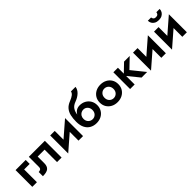

<svg xmlns="http://www.w3.org/2000/svg" viewBox="325 -2238 3731 3731"><g transform="rotate(-45 2191.0 -372.5)"><path d="M67 -460H346V-351H194V0H67Z M872 -460V0H747V-342H557V-160Q557 -78 513 -39Q469 0 359 0V-116Q389 -116 410.5 -129.5Q432 -143 432 -186V-460Z M1144 -460V-219L1462 -495V0H1337V-241L1019 35V-460Z M1564 -290Q1564 -384 1581 -455.5Q1598 -527 1641.5 -578.5Q1685 -630 1764 -660Q1832 -687 1867.5 -715.5Q1903 -744 1910 -780H2035Q2027 -713 1971.5 -660.5Q1916 -608 1834 -578Q1752 -549 1718 -494.5Q1684 -440 1678 -375Q1703 -421 1743.5 -445.5Q1784 -470 1836 -470Q1908 -470 1963.5 -439Q2019 -408 2051 -354Q2083 -300 2083 -230Q2083 -161 2051 -106.5Q2019 -52 1961.5 -21Q1904 10 1828 10Q1752 10 1692 -23.5Q1632 -57 1598 -124Q1564 -191 1564 -290ZM1704 -230Q1704 -171 1740 -135Q1776 -99 1828 -99Q1879 -99 1914.5 -135Q1950 -171 1950 -230Q1950 -289 1915 -325Q1880 -361 1828 -361Q1798 -361 1769.5 -346Q1741 -331 1722.5 -301.5Q1704 -272 1704 -230Z M2151 -230Q2151 -302 2184.5 -356Q2218 -410 2275.5 -440Q2333 -470 2406 -470Q2479 -470 2536.5 -440Q2594 -410 2627.5 -356Q2661 -302 2661 -230Q2661 -158 2627.5 -104Q2594 -50 2536.5 -20Q2479 10 2406 10Q2333 10 2275.5 -20Q2218 -50 2184.5 -104Q2151 -158 2151 -230ZM2283 -230Q2283 -171 2319 -135Q2355 -99 2406 -99Q2457 -99 2493 -135Q2529 -171 2529 -230Q2529 -289 2493 -325Q2457 -361 2406 -361Q2355 -361 2319 -325Q2283 -289 2283 -230Z M2755 -460H2880V-298L3049 -460H3204L3006 -270L3224 0H3070L2880 -234V0H2755Z M3420 -460V-219L3738 -495V0H3613V-241L3295 35V-460Z M3937 -695H4027Q4027 -671 4045 -651Q4063 -631 4099 -631Q4136 -631 4153.5 -651Q4171 -671 4171 -695H4262Q4262 -656 4243 -623.5Q4224 -591 4188 -571Q4152 -551 4099 -551Q4047 -551 4010.5 -571Q3974 -591 3955.5 -623.5Q3937 -656 3937 -695ZM3997 -460V-219L4315 -495V0H4190V-241L3872 35V-460Z"/></g></svg>

Font: Von Semi
Style: Regular
Weight: 600
Version: Version 4.000; ttfautohint (v1.8.4.7-5d5b)